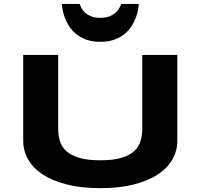

<svg xmlns="http://www.w3.org/2000/svg" viewBox="-20 -955 1037 993"><path d="M897 -226.1Q897 -175.8 872.1 -131.3Q847.2 -86.9 797.4 -53.7Q747.6 -20.5 673.1 -1.2Q598.6 18.1 499 18.1Q399.4 18.1 324.5 -1.2Q249.5 -20.5 199.7 -53.7Q149.9 -86.9 125 -131.3Q100.1 -175.8 100.1 -226.1V-670.9H280.8V-291Q280.8 -257.3 289.3 -227.3Q297.9 -197.3 321.5 -174.8Q345.2 -152.3 387.9 -139.2Q430.7 -126 499 -126Q566.9 -126 609.4 -139.2Q651.9 -152.3 675.5 -174.8Q699.2 -197.3 707.5 -227.3Q715.8 -257.3 715.8 -291V-670.9H897V-226.1ZM697.8 -934.6Q697.3 -922.4 693.8 -903.3Q690.4 -884.3 682.1 -862.5Q673.8 -840.8 659.9 -818.8Q646 -796.9 624 -779.1Q602.1 -761.2 571.3 -750Q540.5 -738.8 499 -738.8Q457 -738.8 426.3 -750Q395.5 -761.2 373.8 -779.1Q352.1 -796.9 337.9 -818.8Q323.7 -840.8 315.7 -862.5Q307.6 -884.3 304 -903.3Q300.3 -922.4 299.8 -934.6H392.1Q395 -925.8 401.1 -913.6Q407.2 -901.4 419.2 -890.1Q431.2 -878.9 450.4 -870.8Q469.7 -862.8 499 -862.8Q527.8 -862.8 547.1 -870.8Q566.4 -878.9 578.6 -890.1Q590.8 -901.4 597.4 -913.6Q604 -925.8 606.9 -934.6H697.8Z"/></svg>

Font: REH Gaming
Style: Gaming
Weight: 700
Designer: Astigmatic (AOETI)
Foundry: Astigmatic (AOETI)
Version: Version 1.001 2011